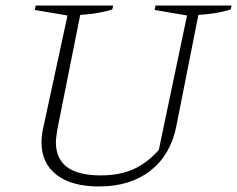

<svg xmlns="http://www.w3.org/2000/svg" viewBox="-20 -665 857 694"><path d="M338 9Q239 9 184.5 -33Q130 -75 130 -151Q130 -160 131 -171Q132 -182 135 -197L224 -609L106 -629L109 -645H389L386 -631Q342 -616 270 -611L187 -196Q185 -181 183.5 -170Q182 -159 182 -151Q182 -31 344 -31Q412 -31 461.5 -53Q511 -75 554 -123L656 -609L539 -629L542 -645H817L814 -631Q770 -616 697 -611L617 -207Q596 -104 523 -47.5Q450 9 338 9Z"/></svg>

Font: Piazzolla SC ExtraLight
Style: Italic
Weight: 200
Italic angle: -11.3°
Designer: Juan Pablo del Peral
Foundry: Huerta Tipografica
Version: Version 1.330